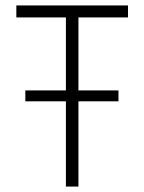

<svg xmlns="http://www.w3.org/2000/svg" viewBox="-20 -685 530 705"><path d="M268 -621V-353H415V-313H268V0H222V-313H73V-353H222V-621H40V-665H450V-621Z"/></svg>

Font: Sulphur Point Light
Style: Regular
Weight: 300
Designer: Noponies / Dale Sattler
Foundry: Noponies
Version: Version 1.000; ttfautohint (v1.8)